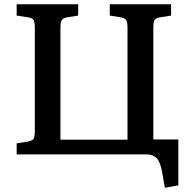

<svg xmlns="http://www.w3.org/2000/svg" viewBox="-20 -723 898 899"><path d="M752 156 739 82Q734 55 726 37Q718 19 703.5 9.5Q689 0 664 0H58V-52L110 -60Q132 -64 137.5 -74Q143 -84 143 -108V-592Q143 -616 138 -627.5Q133 -639 111 -642L58 -650V-703H346V-650L295 -642Q274 -638 268.5 -628Q263 -618 263 -594V-69H577V-592Q577 -616 572 -627Q567 -638 545 -642L494 -650V-703H781V-650L730 -642Q709 -639 703.5 -629Q698 -619 698 -595V-70H815V145Z"/></svg>

Font: Literata 18pt Medium
Style: Regular
Weight: 500
Designer: Latin by Veronika Burian and Jose Scaglione. Greek by Irene Vlachou. Cyrillic by Vera Evstafieva.
Foundry: TypeTogether
Version: Version 3.103;gftools[0.9.29]